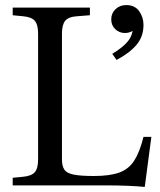

<svg xmlns="http://www.w3.org/2000/svg" viewBox="-20 -730 631 756"><path d="M439 -494 422 -518Q465 -544 484 -568Q503 -592 503 -623L526 -655Q526 -631 510.5 -615.5Q495 -600 472 -600Q450 -600 434 -615Q418 -630 418 -654Q418 -678 435 -694Q452 -710 477 -710Q511 -710 528 -686Q545 -662 545 -632Q545 -586 517.5 -553.5Q490 -521 439 -494ZM550 6Q519 3 480.5 1.5Q442 0 406 0H30V-30L71 -34Q104 -37 117 -52Q130 -67 130 -102V-598Q130 -633 117 -648Q104 -663 71 -666L30 -670V-700H334V-670L283 -666Q250 -664 237 -648.5Q224 -633 224 -598V-102Q224 -76 233.5 -62Q243 -48 270 -42.5Q297 -37 350 -37Q412 -37 449.5 -50.5Q487 -64 508.5 -97.5Q530 -131 545 -191H576Z"/></svg>

Font: Hedvig Letters Serif 24pt 24pt
Style: Regular
Weight: 400
Version: Version 1.000